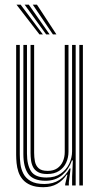

<svg xmlns="http://www.w3.org/2000/svg" viewBox="-20 -792 427 820"><path d="M165 7.5Q132.5 7.5 111.1 -1.5Q89.8 -10.5 77.1 -25.4Q64.5 -40.2 58.5 -58.5Q52.5 -76.8 50.8 -95.5Q49 -114.2 49 -130.8V-600H64.5V-133.2Q64.5 -114 67.2 -91.8Q70 -69.5 80 -50.1Q90 -30.8 111.2 -18.5Q132.5 -6.2 169.5 -6.2Q206.8 -6.2 233.5 -23.4Q260.2 -40.5 277.2 -72.5H281.5L274 -13.2V0H258.5V-5.8L268 -46H265Q247.8 -20.2 223.2 -6.4Q198.8 7.5 165 7.5ZM318.8 0V-600H334V0ZM181.8 -48.8Q156.8 -48.8 142.4 -57Q128 -65.2 121.2 -78.5Q114.5 -91.8 112.5 -107.6Q110.5 -123.5 110.5 -138.5V-600H125.8V-139.5Q125.8 -120.5 129.1 -102.8Q132.5 -85 144.8 -73.6Q157 -62.2 183.8 -62.2Q208.2 -62.2 224.4 -73.2Q240.5 -84.2 248.5 -102.6Q256.5 -121 256.5 -142.8V-600H272.5V-144Q272.5 -119 262.5 -97.1Q252.5 -75.2 232.2 -62Q212 -48.8 181.8 -48.8ZM173.2 -20Q121.5 -20.5 100.6 -49.4Q79.8 -78.2 79.8 -134.2V-600H95.2V-136Q95.2 -87.8 112.6 -60.8Q130 -33.8 178.5 -33.8Q215.2 -33.8 239.5 -50.6Q263.8 -67.5 275.8 -93.2Q287.8 -119 287.8 -145.2V-600H303.2V0H288V-37.2L291.2 -107H287.2Q274.2 -69.2 245.8 -44.5Q217.2 -19.8 173.2 -20ZM148.5 -645 50.5 -772H68.2L163.2 -645ZM177.2 -645 85.2 -772H103L192 -645ZM206 -645 120 -772H137.8L221 -645Z"/></svg>

Font: Big Shoulders Inline Display Thin Medium
Style: Regular
Weight: 500
Version: Version 2.002